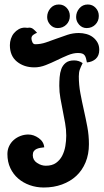

<svg xmlns="http://www.w3.org/2000/svg" viewBox="-20 -829 463 855"><path d="M91 -706 103 -705 110 -706Q121 -706 129.5 -698.5Q138 -691 145 -683Q137 -680 128.5 -674Q120 -668 120 -658Q120 -651 124 -641.5Q128 -632 137 -632Q161 -632 184.5 -640Q208 -648 232 -657Q256 -666 280.5 -674Q305 -682 331 -682Q348 -682 364.5 -677.5Q381 -673 393.5 -663.5Q406 -654 414 -640Q422 -626 422 -607Q422 -581 406.5 -567Q391 -553 367 -551Q365 -561 363 -569Q361 -577 357 -582.5Q353 -588 346 -590.5Q339 -593 327 -593Q306 -593 282 -583Q258 -573 233.5 -561Q209 -549 183.5 -539Q158 -529 133 -529Q87 -529 55.5 -554.5Q24 -580 24 -628Q24 -642 28.5 -656Q33 -670 42 -681Q51 -692 63.5 -699Q76 -706 91 -706ZM310 -560Q331 -560 348 -548Q340 -532 335.5 -519.5Q331 -507 331 -489Q331 -451 338 -413.5Q345 -376 353.5 -338.5Q362 -301 369 -263.5Q376 -226 376 -187Q376 -142 361 -106Q346 -70 319.5 -45.5Q293 -21 256 -7.5Q219 6 175 6Q142 6 112.5 -4.5Q83 -15 61 -34Q39 -53 26 -80.5Q13 -108 13 -143Q13 -162 20.5 -178Q28 -194 41 -205.5Q54 -217 71 -223.5Q88 -230 106 -230Q130 -230 152.5 -214Q175 -198 177 -173Q168 -172 159 -170.5Q150 -169 142.5 -165.5Q135 -162 130.5 -155.5Q126 -149 126 -138Q126 -116 145 -103.5Q164 -91 184 -91Q212 -91 229.5 -103.5Q247 -116 257 -135.5Q267 -155 271 -178.5Q275 -202 275 -225Q275 -253 270 -280.5Q265 -308 259.5 -336Q254 -364 249 -391.5Q244 -419 244 -447Q244 -465 245.5 -485Q247 -505 253 -521.5Q259 -538 272.5 -549Q286 -560 310 -560ZM371 -809Q392 -809 406 -794Q420 -779 420 -758Q420 -735 404.5 -719.5Q389 -704 366 -704Q346 -704 332.5 -719Q319 -734 319 -753Q319 -775 333.5 -792Q348 -809 371 -809ZM242 -809Q263 -809 277 -794Q291 -779 291 -758Q291 -735 275.5 -719.5Q260 -704 237 -704Q217 -704 203.5 -719Q190 -734 190 -753Q190 -775 204.5 -792Q219 -809 242 -809Z"/></svg>

Font: Gloria
Style: Regular
Weight: 400
Designer: Peter Wiegel
Foundry: Peter Wiegel
Version: Version 1.000